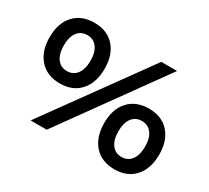

<svg xmlns="http://www.w3.org/2000/svg" viewBox="-138 -929 1259 1158"><g transform="rotate(30 491.5 -350.0)"><path d="M411 -493Q411 -395 360 -338Q309 -281 220 -281Q131 -281 79.5 -338Q28 -395 28 -493Q28 -591 79.5 -647Q131 -703 220 -703Q309 -703 360 -646.5Q411 -590 411 -493ZM686 -700H796L292 0H180ZM220 -617Q176 -617 151.5 -584Q127 -551 127 -493Q127 -434 151.5 -400.5Q176 -367 220 -367Q264 -367 288.5 -400.5Q313 -434 313 -493Q313 -551 288 -584Q263 -617 220 -617ZM955 -209Q955 -111 904 -54Q853 3 764 3Q675 3 623.5 -54Q572 -111 572 -209Q572 -307 623.5 -363Q675 -419 764 -419Q853 -419 904 -362.5Q955 -306 955 -209ZM764 -333Q720 -333 695.5 -300Q671 -267 671 -209Q671 -150 695.5 -116.5Q720 -83 764 -83Q808 -83 832.5 -116.5Q857 -150 857 -209Q857 -267 832 -300Q807 -333 764 -333Z"/></g></svg>

Font: Montserrat-Arabic SemiBold
Style: Regular
Weight: 600
Designer: Mohamed Gaber
Foundry: Kief Type Foundry
Version: Version 5.008;PS 005.008;hotconv 1.0.88;makeotf.lib2.5.64775